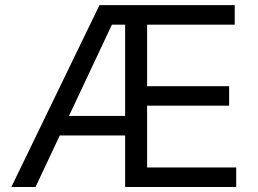

<svg xmlns="http://www.w3.org/2000/svg" viewBox="-20 -748 1030 768"><path d="M25.4 0 377.9 -727.5H918.9V-649.4H568.4V-403.3H896.5V-325.2H568.4V-78.1H924.8V0H480.5V-649.4H427.7L122.1 0ZM192.4 -206.1V-284.2H524.4V-206.1Z"/></svg>

Font: GitLab Sans
Style: Regular
Weight: 400
Designer: Rasmus Andersson
Foundry: Modifications by GitLab B.V., manufactured by rsms
Version: Version 4.000;git-c8fb6b7